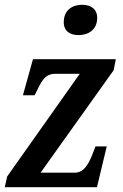

<svg xmlns="http://www.w3.org/2000/svg" viewBox="-20 -784 514 804"><path d="M309 -637C348 -637 387 -658 387 -709C387 -748 358 -764 324 -764C282 -764 247 -741 247 -691C247 -653 274 -637 309 -637ZM0 0H386L427 -171H380L371 -148C354 -103 334 -61 294 -61H150L456 -490L465 -536H118L76 -385H125L127 -389C153 -442 166 -475 212 -475H314L10 -45Z"/></svg>

Font: Noto Serif Condensed SemiBold
Style: Italic
Weight: 600
Width: 3
Italic angle: -12°
Designer: Monotype Design Team
Foundry: Monotype Imaging Inc.
Version: Version 2.014